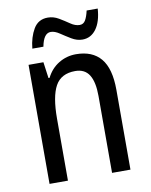

<svg xmlns="http://www.w3.org/2000/svg" viewBox="-83 -791 670 853"><g transform="rotate(-10 252.5 -365.0)"><path d="M286 -547Q360 -547 398 -501.5Q436 -456 436 -360V0H353V-347Q353 -410 333 -442Q313 -474 270 -474Q206 -474 180 -426.5Q154 -379 154 -279V0H71V-537H138L148 -464H153Q173 -504 208.5 -525.5Q244 -547 286 -547ZM100 -605Q105 -656 126.5 -692.5Q148 -729 191 -729Q217 -729 240.5 -715Q264 -701 285 -686.5Q306 -672 326 -672Q343 -672 352 -687.5Q361 -703 367 -730H417Q413 -671 389 -638.5Q365 -606 327 -606Q302 -606 278 -620.5Q254 -635 232.5 -649.5Q211 -664 193 -664Q161 -664 150 -605Z"/></g></svg>

Font: Noto Sans Gurmukhi Condensed
Style: Regular
Weight: 400
Width: 3
Designer: Jelle Bosma - Monotype Design Team
Foundry: Monotype Imaging Inc.
Version: Version 2.004; ttfautohint (v1.8.4.7-5d5b)